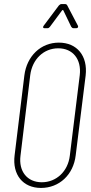

<svg xmlns="http://www.w3.org/2000/svg" viewBox="-20 -918 446 946"><path d="M199 -779H214C219 -779 223 -782 226 -786L286 -867C287 -869 291 -869 292 -867L331 -786C334 -782 337 -779 342 -779H356C363 -779 367 -785 364 -791L311 -892C309 -896 305 -898 300 -898H283C278 -898 274 -895 270 -891L195 -791C190 -784 192 -779 199 -779ZM182 8C272 8 342 -57 353 -153L402 -546C413 -642 360 -708 270 -708C181 -708 112 -642 100 -546L52 -153C40 -57 93 8 182 8ZM186 -20C114 -20 71 -74 81 -151L129 -548C139 -626 195 -680 267 -680C339 -680 382 -626 373 -548L324 -151C315 -74 258 -20 186 -20Z"/></svg>

Font: Barlow Condensed Thin
Style: Italic
Weight: 250
Width: 3
Italic angle: -7°
Designer: Jeremy Tribby
Foundry: Tribby Type
Version: Version 1.422;hotconv 1.0.109;makeotfexe 2.5.65596